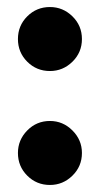

<svg xmlns="http://www.w3.org/2000/svg" viewBox="-20 -518 283 546"><path d="M122 -316Q84 -316 57.5 -342.5Q31 -369 31 -407Q31 -445 57.5 -471.5Q84 -498 122 -498Q159 -498 186 -471.5Q213 -445 213 -407Q213 -369 186 -342.5Q159 -316 122 -316ZM122 8Q84 8 57.5 -18.5Q31 -45 31 -83Q31 -120 57.5 -147Q84 -174 122 -174Q159 -174 186 -147Q213 -120 213 -83Q213 -45 186 -18.5Q159 8 122 8Z"/></svg>

Font: Epunda Sans ExtraBold
Style: Regular
Weight: 800
Designer: Simon Atzbach
Foundry: typofactur
Version: Version 2.204; ttfautohint (v1.8.4.7-5d5b)